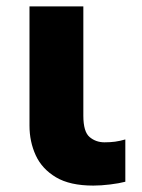

<svg xmlns="http://www.w3.org/2000/svg" viewBox="-20 -569 442 599"><path d="M271 10Q198 10 154.5 -16Q111 -42 91.5 -84.5Q72 -127 72 -177V-549H240V-208Q240 -158 259.5 -141.5Q279 -125 306 -125Q324 -125 339 -127Q354 -129 371 -134V-2Q352 3 323.5 6.5Q295 10 271 10Z"/></svg>

Font: Noto Sans ExtraBold
Style: Regular
Weight: 800
Designer: Monotype Design Team
Foundry: Monotype Imaging Inc.
Version: Version 2.007